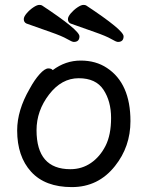

<svg xmlns="http://www.w3.org/2000/svg" viewBox="-20 -739 602 783"><path d="M273 24Q164 24 107 -38.5Q50 -101 50 -207Q50 -289 101 -377Q121 -414 142 -437Q163 -460 177 -460Q190 -460 195 -453Q247 -492 309 -492Q371 -492 416 -462Q512 -399 512 -245Q512 -141 449 -62Q381 24 273 24ZM267 -49Q314 -49 351 -74.5Q388 -100 410.5 -144.5Q433 -189 433 -258Q433 -326 402 -373Q371 -420 301 -420Q231 -420 180 -353.5Q129 -287 129 -208Q129 -49 267 -49ZM281 -568Q274 -568 253.5 -580Q233 -592 185.5 -608.5Q138 -625 88 -643Q77 -648 77 -661Q77 -671 89 -685Q101 -699 116 -709Q131 -719 140 -719Q147 -719 151 -717Q304 -616 304 -591Q304 -568 281 -568ZM461 -568Q454 -568 433.5 -580Q413 -592 365.5 -608.5Q318 -625 268 -643Q257 -648 257 -661Q257 -671 269 -685Q281 -699 296 -709Q311 -719 320 -719Q327 -719 331 -717Q484 -616 484 -591Q484 -568 461 -568Z"/></svg>

Font: LXGW WenKai TC
Style: Bold
Weight: 700
Designer: LXGW / Fontworks Inc.
Foundry: LXGW / Fontworks Inc.
Version: Version 1.330;April 28, 2024